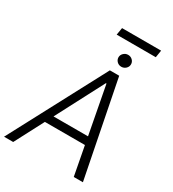

<svg xmlns="http://www.w3.org/2000/svg" viewBox="-251 -1137 1143 1265"><g transform="rotate(30 320.0 -504.5)"><path d="M52.2 0H-17.4L367.9 -727.3H438.9L582.7 0H513.1L471.6 -219.1H166.9ZM198.2 -278.8H460.6L392 -641H387.4ZM420.8 -785.2Q400.9 -785.2 387.3 -798.8Q373.6 -812.5 373.9 -831.7Q374.6 -849.8 388.7 -862.9Q402.7 -876.1 421.9 -876.1Q441.8 -876.1 455.6 -862.4Q469.5 -848.7 468.8 -829.5Q468.4 -811.4 454.2 -798.3Q440 -785.2 420.8 -785.2ZM595.5 -1008.5 586.6 -953.5H289.1L298.3 -1008.5Z"/></g></svg>

Font: Inter Light  BETA
Style: Italic
Weight: 300
Italic angle: 9.39999°
Designer: Rasmus Andersson
Foundry: rsms
Version: Version 3.011;git-f93a4a705